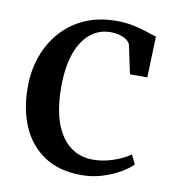

<svg xmlns="http://www.w3.org/2000/svg" viewBox="-68 -608 612 680"><g transform="rotate(10 238.0 -268.0)"><path d="M268.5 11Q189.5 11 136 -24Q82.5 -59 55.2 -120.5Q28 -182 28 -260.5Q27.5 -321.5 46 -373.8Q64.5 -426 99.5 -465.2Q134.5 -504.5 184.2 -526.5Q234 -548.5 297.5 -548.5Q332 -548.5 360.2 -542.2Q388.5 -536 409.8 -528.8Q431 -521.5 444 -518L439 -370.5H376.5L355 -472Q353 -480.5 343.5 -488.2Q334 -496 318.5 -500.8Q303 -505.5 282.5 -505.5Q243.5 -505.5 212.2 -481Q181 -456.5 163 -407.8Q145 -359 144.5 -286Q144.5 -227.5 155.2 -183.2Q166 -139 186.5 -109.5Q207 -80 235.2 -65Q263.5 -50 298 -50Q325 -50 350.5 -56.2Q376 -62.5 397.2 -72.2Q418.5 -82 433 -92L449 -59Q433 -42.5 404.8 -26.2Q376.5 -10 341.2 0.5Q306 11 268.5 11Z"/></g></svg>

Font: Merriweather 72pt Medium
Style: Regular
Weight: 500
Version: Version 2.100